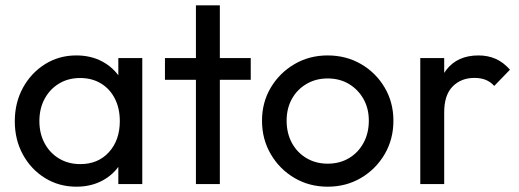

<svg xmlns="http://www.w3.org/2000/svg" viewBox="-20 -694 1958 724"><path d="M268.2 10Q202.5 10 149.8 -22.6Q97 -55.2 66.4 -111.1Q35.8 -167 35.8 -236.5Q35.8 -306.8 66.4 -362.8Q97 -418.8 149.6 -451.9Q202.2 -485 267.8 -485Q322.2 -485 364.8 -462.5Q407.2 -440 433.1 -400.2Q459 -360.5 461.8 -309V-166.2Q458.8 -114.8 433.2 -74.9Q407.8 -35 365.1 -12.5Q322.5 10 268.2 10ZM282.8 -75.2Q350 -75.2 390.9 -120.4Q431.8 -165.5 431.8 -237.2Q431.8 -285.5 413.1 -322.1Q394.5 -358.8 360.9 -379.2Q327.2 -399.8 282.2 -399.8Q237.2 -399.8 202.8 -379Q168.2 -358.2 148.4 -321.6Q128.5 -285 128.5 -237.5Q128.5 -190 148.4 -153.4Q168.2 -116.8 203 -96Q237.8 -75.2 282.8 -75.2ZM426.2 0V-127.5L442.8 -243.8L426.2 -358.5V-475H516.5V0Z M718.8 0V-674H809V0ZM602 -393.2V-475H925.5V-393.2Z M1215.5 10Q1146.2 10 1090.1 -23.1Q1034 -56.2 1001 -112.8Q968 -169.2 968 -238.8Q968 -308 1001 -363.5Q1034 -419 1090.1 -452Q1146.2 -485 1215.5 -485Q1285.2 -485 1341.4 -452.4Q1397.5 -419.8 1430.5 -363.9Q1463.5 -308 1463.5 -238.8Q1463.5 -169 1430.5 -112.6Q1397.5 -56.2 1341.4 -23.1Q1285.2 10 1215.5 10ZM1215.5 -76.8Q1260.8 -76.8 1295.9 -97.6Q1331 -118.5 1350.9 -155.4Q1370.8 -192.2 1370.8 -239Q1370.8 -285.2 1350.5 -321Q1330.2 -356.8 1295.5 -377.5Q1260.8 -398.2 1215.5 -398.2Q1171 -398.2 1135.8 -377.5Q1100.5 -356.8 1080.6 -321Q1060.8 -285.2 1060.8 -238.8Q1060.8 -192 1080.6 -155.2Q1100.5 -118.5 1135.8 -97.6Q1171 -76.8 1215.5 -76.8Z M1564.8 0V-475H1655V0ZM1655 -270.5 1621.2 -286.2Q1621.2 -376.5 1663.2 -430.8Q1705.2 -485 1784.2 -485Q1819.8 -485 1848.9 -472.2Q1878 -459.5 1903 -431.2L1843.8 -370Q1828.8 -386.2 1810.6 -393.2Q1792.5 -400.2 1768.8 -400.2Q1719 -400.2 1687 -368.1Q1655 -336 1655 -270.5Z"/></svg>

Font: Outfit Thin
Style: Regular
Weight: 100
Designer: Rodrigo Fuenzalida
Foundry: fragTYPE
Version: Version 1.100;gftools[0.9.27]